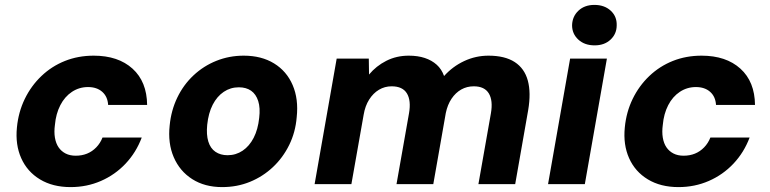

<svg xmlns="http://www.w3.org/2000/svg" viewBox="-20 -751 3140 783"><path d="M268 12Q195 12 143 -19.5Q91 -51 66.5 -106Q42 -161 49 -231Q55 -294 81 -347.5Q107 -401 149 -441Q191 -481 245 -502.5Q299 -524 362 -524Q462 -524 520.5 -471Q579 -418 580 -323H421Q419 -357 397 -376.5Q375 -396 339 -396Q303 -396 273.5 -376.5Q244 -357 226 -322Q208 -287 204 -242Q200 -213 204 -189.5Q208 -166 219 -150Q230 -134 247.5 -125Q265 -116 289 -116Q314 -116 335 -124.5Q356 -133 372.5 -150Q389 -167 398 -190H558Q535 -129 492 -83.5Q449 -38 391.5 -13Q334 12 268 12Z M886 12Q815 12 764 -20.5Q713 -53 688.5 -110Q664 -167 672 -240Q678 -301 703 -353Q728 -405 769 -443.5Q810 -482 862.5 -503Q915 -524 974 -524Q1046 -524 1097.5 -492.5Q1149 -461 1173.5 -404Q1198 -347 1190 -273Q1185 -212 1159.5 -160Q1134 -108 1093 -69.5Q1052 -31 999.5 -9.5Q947 12 886 12ZM908 -118Q942 -118 969.5 -136.5Q997 -155 1014.5 -189Q1032 -223 1037 -270Q1042 -311 1033 -339Q1024 -367 1004 -381Q984 -395 954 -395Q920 -395 892.5 -376.5Q865 -358 847.5 -324Q830 -290 825 -242Q821 -202 829.5 -174Q838 -146 858.5 -132Q879 -118 908 -118Z M1263 0 1353 -512H1484L1485 -447Q1514 -482 1555.5 -503Q1597 -524 1647 -524Q1684 -524 1712.5 -514.5Q1741 -505 1761 -487Q1781 -469 1791 -441Q1826 -480 1873 -502Q1920 -524 1972 -524Q2039 -524 2079 -498Q2119 -472 2132.5 -422.5Q2146 -373 2134 -302L2081 0H1931L1982 -289Q1991 -341 1973.5 -370Q1956 -399 1912 -399Q1884 -399 1861 -386Q1838 -373 1821.5 -348.5Q1805 -324 1798 -290L1747 0H1597L1648 -289Q1657 -341 1639.5 -370Q1622 -399 1577 -399Q1549 -399 1525.5 -385Q1502 -371 1485.5 -345Q1469 -319 1463 -283L1413 0Z M2215 0 2305 -512H2455L2365 0ZM2405 -566Q2364 -566 2338.5 -589.5Q2313 -613 2313 -648Q2314 -684 2339 -707.5Q2364 -731 2404 -731Q2445 -731 2470.5 -707.5Q2496 -684 2495 -648Q2495 -613 2470 -589.5Q2445 -566 2405 -566Z M2747 12Q2674 12 2622 -19.5Q2570 -51 2545.5 -106Q2521 -161 2528 -231Q2534 -294 2560 -347.5Q2586 -401 2628 -441Q2670 -481 2724 -502.5Q2778 -524 2841 -524Q2941 -524 2999.5 -471Q3058 -418 3059 -323H2900Q2898 -357 2876 -376.5Q2854 -396 2818 -396Q2782 -396 2752.5 -376.5Q2723 -357 2705 -322Q2687 -287 2683 -242Q2679 -213 2683 -189.5Q2687 -166 2698 -150Q2709 -134 2726.5 -125Q2744 -116 2768 -116Q2793 -116 2814 -124.5Q2835 -133 2851.5 -150Q2868 -167 2877 -190H3037Q3014 -129 2971 -83.5Q2928 -38 2870.5 -13Q2813 12 2747 12Z"/></svg>

Font: DM Sans 12pt Black
Style: Italic
Weight: 900
Italic angle: -10°
Version: Version 4.004;gftools[0.9.30]